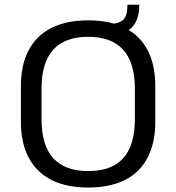

<svg xmlns="http://www.w3.org/2000/svg" viewBox="-20 -795 755 822"><path d="M357.2 7.9Q264.8 7.9 200.7 -24.3Q136.6 -56.5 103.1 -119.7Q69.5 -183 69.5 -273.6V-426.4Q69.5 -517.9 103.1 -580.7Q136.6 -643.5 200.7 -675.7Q264.8 -707.9 357.2 -707.9Q450.4 -707.9 514.5 -675.7Q578.6 -643.5 611.7 -580.7Q644.8 -517.9 644.8 -426.4V-273.6Q644.8 -183 611.7 -119.7Q578.6 -56.5 514.5 -24.3Q450.4 7.9 357.2 7.9ZM357.2 -62.6Q458.2 -62.6 507.8 -117.9Q557.4 -173.3 557.4 -284.8V-415.2Q557.4 -526.7 507.3 -582.1Q457.3 -637.4 357.2 -637.4Q258 -637.4 207.9 -582.1Q157.8 -526.7 157.8 -415.2V-284.8Q157.8 -173.3 207.9 -117.9Q258 -62.6 357.2 -62.6ZM448.4 -692.9Q489.8 -692.9 507.8 -710.4Q525.7 -728 525.7 -774.6H576.3Q576.3 -644.9 448.4 -644.9Z"/></svg>

Font: Pathway Extreme 8pt Thin 12pt
Style: Regular
Weight: 100
Version: Version 1.001;gftools[0.9.26]